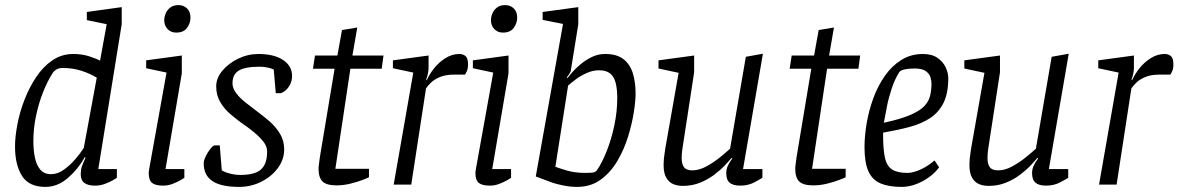

<svg xmlns="http://www.w3.org/2000/svg" viewBox="-20 -725 4628 754"><path d="M158 9Q94 9 66.5 -34Q39 -77 39 -150Q39 -187 48 -235Q57 -283 75.5 -331.5Q94 -380 121.5 -421.5Q149 -463 185.5 -488Q222 -513 268 -513Q303 -513 331.5 -503.5Q360 -494 373 -487L399 -630L321 -646V-678L458 -697V-630L366 -61H439V-27Q437 -25 424 -17.5Q411 -10 392.5 -3Q374 4 353 4Q326 4 311.5 -6.5Q297 -17 297 -42Q297 -58 301.5 -71Q306 -84 316 -106L313 -108Q287 -61 246.5 -26Q206 9 158 9ZM181 -41Q206 -41 230 -58Q254 -75 274.5 -98.5Q295 -122 309 -144L360 -420Q334 -436 300 -447Q266 -458 226 -458Q210 -458 200.5 -451.5Q191 -445 188 -440Q167 -408 149.5 -364Q132 -320 121.5 -270Q111 -220 111 -171Q111 -136 117 -106.5Q123 -77 138 -59Q153 -41 181 -41Z M621 4Q591 4 577.5 -6.5Q564 -17 564 -46Q564 -47 564.5 -52Q565 -57 566 -62L634 -440L554 -457V-488L694 -507V-437L630 -61H704V-27Q702 -25 689 -17.5Q676 -10 658 -3Q640 4 621 4ZM672 -597Q651 -597 638 -611Q625 -625 625 -645Q625 -659 631 -673Q637 -687 649.5 -696Q662 -705 681 -705Q701 -705 714.5 -692Q728 -679 728 -656Q728 -634 714.5 -615.5Q701 -597 672 -597Z M919 9Q848 9 814 -14Q780 -37 780 -83Q780 -95 788 -111.5Q796 -128 806.5 -141Q817 -154 823 -154H843L851 -56Q864 -48 884.5 -43Q905 -38 924 -38Q981 -38 1005 -59.5Q1029 -81 1029 -130Q1029 -151 1013 -170.5Q997 -190 973.5 -209Q950 -228 926 -244Q907 -258 884 -277.5Q861 -297 845 -324Q829 -351 829 -386Q829 -418 853 -447Q877 -476 915 -494.5Q953 -513 995 -513Q1056 -513 1091.5 -489.5Q1127 -466 1127 -427Q1127 -404 1115 -385.5Q1103 -367 1083 -359H1063L1055 -452Q1045 -457 1029.5 -460Q1014 -463 1000 -463Q943 -463 918 -448Q893 -433 893 -398Q893 -378 908 -358.5Q923 -339 945.5 -321.5Q968 -304 989 -288Q1015 -269 1039.5 -247.5Q1064 -226 1080 -199Q1096 -172 1096 -138Q1096 -99 1071.5 -65.5Q1047 -32 1006.5 -11.5Q966 9 919 9Z M1302 3Q1262 3 1246.5 -12.5Q1231 -28 1231 -62Q1231 -70 1233 -83.5Q1235 -97 1236 -107L1294 -455H1209L1217 -507H1305L1323 -607L1383 -617L1364 -507H1486L1479 -455H1356L1297 -62H1429V-29Q1426 -27 1405.5 -19Q1385 -11 1357 -4Q1329 3 1302 3Z M1526 0 1603 -440 1523 -457V-488L1663 -507V-457Q1663 -448 1660 -434Q1657 -420 1653 -412H1657Q1666 -433 1684.5 -456.5Q1703 -480 1729 -496.5Q1755 -513 1784 -513Q1798 -513 1808 -505Q1818 -497 1818 -472Q1818 -456 1813.5 -446Q1809 -436 1806 -432H1764Q1730 -432 1707.5 -422.5Q1685 -413 1672 -400Q1659 -387 1653 -378L1595 0Z M1904 4Q1874 4 1860.5 -6.5Q1847 -17 1847 -46Q1847 -47 1847.5 -52Q1848 -57 1849 -62L1917 -440L1837 -457V-488L1977 -507V-437L1913 -61H1987V-27Q1985 -25 1972 -17.5Q1959 -10 1941 -3Q1923 4 1904 4ZM1955 -597Q1934 -597 1921 -611Q1908 -625 1908 -645Q1908 -659 1914 -673Q1920 -687 1932.5 -696Q1945 -705 1964 -705Q1984 -705 1997.5 -692Q2011 -679 2011 -656Q2011 -634 1997.5 -615.5Q1984 -597 1955 -597Z M2246 9Q2220 9 2193 3.5Q2166 -2 2151 -7L2084 -32L2191 -631L2111 -647V-678L2251 -697V-630L2222 -450Q2222 -444 2216.5 -436Q2211 -428 2206 -421L2208 -418Q2214 -426 2227.5 -441.5Q2241 -457 2261 -473.5Q2281 -490 2305 -501.5Q2329 -513 2356 -513Q2402 -513 2428 -493Q2454 -473 2465 -438Q2476 -403 2476 -357Q2476 -329 2469 -284Q2462 -239 2446.5 -188.5Q2431 -138 2404.5 -93Q2378 -48 2339 -19.5Q2300 9 2246 9ZM2279 -46Q2306 -46 2313 -48.5Q2320 -51 2324 -56Q2344 -85 2362.5 -131.5Q2381 -178 2392.5 -232.5Q2404 -287 2404 -340Q2404 -376 2397.5 -400.5Q2391 -425 2375.5 -437Q2360 -449 2332 -449Q2308 -449 2283.5 -438Q2259 -427 2240 -412.5Q2221 -398 2211 -389L2161 -70Q2174 -65 2205.5 -55.5Q2237 -46 2279 -46Z M2662 5Q2641 5 2624 -2Q2607 -9 2596.5 -27Q2586 -45 2586 -77Q2586 -88 2587 -100Q2588 -112 2590 -123.5Q2592 -135 2593 -144L2645 -439L2566 -456V-488L2706 -507V-441L2661 -148Q2660 -142 2659 -134.5Q2658 -127 2657.5 -119.5Q2657 -112 2657 -103Q2657 -81 2666 -68.5Q2675 -56 2699 -56Q2726 -56 2755 -72Q2784 -88 2809 -108.5Q2834 -129 2847 -141L2909 -502L2976 -514L2898 -61H2974V-27Q2967 -22 2942.5 -9Q2918 4 2887 4Q2859 4 2845.5 -7.5Q2832 -19 2832 -45Q2832 -60 2838 -73.5Q2844 -87 2856 -103L2853 -105Q2844 -94 2826.5 -75.5Q2809 -57 2784.5 -38.5Q2760 -20 2729 -7.5Q2698 5 2662 5Z M3174 3Q3134 3 3118.5 -12.5Q3103 -28 3103 -62Q3103 -70 3105 -83.5Q3107 -97 3108 -107L3166 -455H3081L3089 -507H3177L3195 -607L3255 -617L3236 -507H3358L3351 -455H3228L3169 -62H3301V-29Q3298 -27 3277.5 -19Q3257 -11 3229 -4Q3201 3 3174 3Z M3521 9Q3471 9 3438.5 -4.5Q3406 -18 3390.5 -52Q3375 -86 3375 -147Q3375 -191 3383.5 -241Q3392 -291 3409.5 -339Q3427 -387 3454.5 -426.5Q3482 -466 3519.5 -489.5Q3557 -513 3605 -513Q3640 -513 3662 -497.5Q3684 -482 3694 -460Q3704 -438 3704 -418Q3704 -359 3685.5 -321.5Q3667 -284 3633 -261.5Q3599 -239 3552 -226.5Q3505 -214 3448 -204V-195Q3448 -137 3455.5 -104.5Q3463 -72 3484 -59Q3505 -46 3543 -46Q3566 -46 3595.5 -59.5Q3625 -73 3650 -95L3668 -68Q3652 -46 3627.5 -28.5Q3603 -11 3575.5 -1Q3548 9 3521 9ZM3451 -243Q3516 -257 3553.5 -273Q3591 -289 3609 -307.5Q3627 -326 3632.5 -348.5Q3638 -371 3638 -397Q3638 -408 3634 -421.5Q3630 -435 3616 -445.5Q3602 -456 3571 -456Q3549 -456 3532.5 -452.5Q3516 -449 3511 -441Q3494 -414 3482 -378Q3470 -342 3463 -306.5Q3456 -271 3451 -243Z M3863 5Q3842 5 3825 -2Q3808 -9 3797.5 -27Q3787 -45 3787 -77Q3787 -88 3788 -100Q3789 -112 3791 -123.5Q3793 -135 3794 -144L3846 -439L3767 -456V-488L3907 -507V-441L3862 -148Q3861 -142 3860 -134.5Q3859 -127 3858.5 -119.5Q3858 -112 3858 -103Q3858 -81 3867 -68.5Q3876 -56 3900 -56Q3927 -56 3956 -72Q3985 -88 4010 -108.5Q4035 -129 4048 -141L4110 -502L4177 -514L4099 -61H4175V-27Q4168 -22 4143.5 -9Q4119 4 4088 4Q4060 4 4046.5 -7.5Q4033 -19 4033 -45Q4033 -60 4039 -73.5Q4045 -87 4057 -103L4054 -105Q4045 -94 4027.5 -75.5Q4010 -57 3985.5 -38.5Q3961 -20 3930 -7.5Q3899 5 3863 5Z M4296 0 4373 -440 4293 -457V-488L4433 -507V-457Q4433 -448 4430 -434Q4427 -420 4423 -412H4427Q4436 -433 4454.5 -456.5Q4473 -480 4499 -496.5Q4525 -513 4554 -513Q4568 -513 4578 -505Q4588 -497 4588 -472Q4588 -456 4583.5 -446Q4579 -436 4576 -432H4534Q4500 -432 4477.5 -422.5Q4455 -413 4442 -400Q4429 -387 4423 -378L4365 0Z"/></svg>

Font: Faustina Light
Style: Italic
Weight: 300
Italic angle: -8°
Designer: Alfonso Garcia
Foundry: http://www.omnibus-type.com
Version: Version 1.200